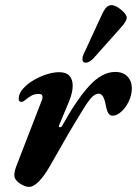

<svg xmlns="http://www.w3.org/2000/svg" viewBox="-20 -715 535 750"><path d="M36 -31Q36 -44 43 -64L144 -325Q146 -329 146 -336Q146 -348 133 -348Q115 -348 104 -342Q93 -336 74 -321Q70 -317 63 -317Q53 -317 53 -330Q53 -349 70 -368.5Q87 -388 115 -404Q138 -417 163.5 -425Q189 -433 212 -433Q238 -433 251 -419Q264 -405 264 -380Q264 -353 249 -317L211 -226L210 -222Q210 -218 214 -218Q220 -218 223 -224Q280 -327 329.5 -380.5Q379 -434 430 -434Q461 -434 478 -416Q495 -398 495 -370Q495 -344 483 -319Q471 -294 453.5 -278.5Q436 -263 420 -263Q409 -263 403 -273Q397 -283 393 -305Q385 -349 366 -349Q349 -349 332.5 -328.5Q316 -308 290 -264Q258 -213 200 -110L173 -63Q153 -28 132 -6.5Q111 15 94 15Q77 15 56.5 1Q36 -13 36 -31ZM302 -484Q302 -494 306 -502L379 -660Q388 -679 396.5 -687Q405 -695 416 -695Q431 -695 453 -677Q475 -659 475 -646Q475 -632 452 -607L345 -487Q328 -470 315 -470Q302 -470 302 -484Z"/></svg>

Font: EB Garamond
Style: Bold Italic
Weight: 700
Italic angle: -17.2°
Designer: Georg Duffner and Octavio Pardo
Foundry: Georg Duffner
Version: Version 1.000